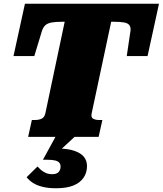

<svg xmlns="http://www.w3.org/2000/svg" viewBox="-20 -730 868 1024"><path d="M222 -126 325 -614H313Q277 -614 255 -610Q233 -606 221.5 -595Q210 -584 204 -566L163 -431H52L113 -710H828L767 -431H656L676 -566Q678 -584 670.5 -595Q663 -606 643 -610Q623 -614 586 -614H573L469 -126Q464 -104 476.5 -97Q489 -90 509 -90H526L506 0H130L150 -90H166Q187 -90 202 -97Q217 -104 222 -126ZM279 274Q238 274 207.5 266.5Q177 259 156.5 246Q136 233 122 215L180 158Q186 165 196.5 174.5Q207 184 222.5 191.5Q238 199 259 199Q282 199 292.5 187.5Q303 176 303 158Q303 146 296.5 138Q290 130 274.5 126Q259 122 232 122H209L284 -15L383 -5L291 80L292 62Q345 63 378.5 75Q412 87 428 107Q444 127 444 156Q444 191 425.5 218Q407 245 371 259.5Q335 274 279 274Z"/></svg>

Font: Roboto Serif Black
Style: Italic
Weight: 900
Italic angle: -10°
Version: Version 1.008